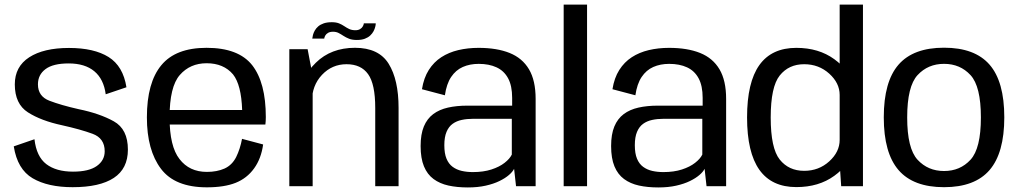

<svg xmlns="http://www.w3.org/2000/svg" viewBox="-20 -805 4409 830"><path d="M294 4.2Q411.2 4.2 472 -35.9Q532.9 -76 532.9 -158.2Q532.9 -246.8 471.7 -280.7Q410.5 -314.6 320.2 -333Q243.4 -350.4 193.7 -369.5Q144 -388.5 144 -440.4Q144 -481.8 176.8 -506.3Q209.5 -530.8 276.9 -530.8Q347.1 -530.8 387.8 -496.9Q428.5 -463 437 -397.4L526.6 -427.8Q512.2 -519.2 449.4 -558.5Q386.6 -597.7 278.2 -597.7Q168.8 -597.7 106.4 -557.4Q44 -517.1 44 -440.2Q44 -355.6 100.8 -319.3Q157.5 -283 248 -263.6Q327.4 -246 380 -226.7Q432.6 -207.4 432.6 -151Q432.6 -111.6 398.3 -87.3Q363.9 -63 295.5 -63Q222.9 -63 180.2 -95.5Q137.6 -128.1 129 -203.1L39.5 -172.3Q55.2 -73.1 121.1 -34.4Q187 4.2 294 4.2Z M874.3 4.8V-61.9Q798.5 -61.9 756 -117.4Q713 -172.1 713 -297.5Q713 -430.2 757.3 -480.8Q801.7 -531.6 873.2 -531.6Q946.6 -531.6 987.5 -483.3Q1023.1 -438.3 1026.8 -329.6H702.1V-266.6H1127.2Q1129.1 -281.7 1129.1 -299Q1129.1 -447.6 1070.2 -523.2Q1010.7 -598.3 873 -598.3Q739.5 -598.3 677.5 -523.2Q615 -448 615 -297.7Q615 -155.6 676 -75.1Q736.3 4.8 874.3 4.8ZM874.3 -61.9V4.8Q949.7 4.8 998.7 -14.7Q1047.5 -34.1 1078.5 -77.1Q1109.1 -119.4 1117.5 -180.5L1026.3 -204.8Q1018.2 -161.2 1000.9 -126Q983.1 -91 950.4 -76.3Q917.8 -61.9 874.3 -61.9Z M1230.7 0H1331.6V-477.9L1309.8 -592.4H1230.7ZM1602.1 0H1703V-338.8Q1703 -460.2 1660.2 -529.3Q1617.4 -598.4 1514.6 -598.4Q1411 -598.4 1345.4 -533.9Q1279.7 -469.4 1279.7 -396.7L1328.4 -365.3Q1328.4 -435.3 1371.9 -481.4Q1415.4 -527.4 1478.1 -527.4Q1540.6 -527.4 1571.3 -484.4Q1602.1 -441.4 1602.1 -338.3ZM1522.4 -632.2Q1543.3 -632.2 1557.3 -637.6Q1571.4 -643 1580.4 -651.5Q1589.5 -660.1 1594.7 -669.8Q1599.8 -679.5 1602.1 -688.8Q1604.5 -698 1604.3 -704.2H1552.9Q1552.6 -698.7 1548.7 -691.5Q1544.9 -684.2 1536.7 -679.3Q1528.5 -674.3 1516.5 -674.3Q1501.1 -674.3 1490 -679.4Q1478.9 -684.6 1468.6 -691.7Q1458.3 -698.7 1445.7 -703.9Q1433.1 -709 1414.3 -709Q1394.2 -709 1379.6 -704.1Q1365.1 -699.1 1355.6 -690.9Q1346.2 -682.7 1340.8 -673Q1335.4 -663.4 1333 -654.3Q1330.6 -645.2 1329.9 -638.2H1381.6Q1382.2 -644 1386 -651.1Q1389.9 -658.2 1398.3 -663Q1406.6 -667.8 1419.8 -667.8Q1433.1 -667.8 1443.6 -662.5Q1454 -657.1 1464.7 -650Q1475.3 -643 1488.9 -637.6Q1502.5 -632.2 1522.4 -632.2Z M2002.2 5.3Q2045.4 5.3 2079.6 -2.4Q2113.8 -10.1 2139 -22.4Q2164.1 -34.6 2180.1 -48.5Q2196.1 -62.3 2202.4 -75.2L2210.8 0H2295.5V-377.2Q2295.5 -457 2266.8 -505.4Q2238.1 -553.9 2183.1 -576Q2128.2 -598.1 2048.9 -598.1Q2002.1 -598.1 1961.1 -588.4Q1920 -578.6 1887.7 -557.7Q1855.3 -536.7 1833.6 -502.5Q1811.9 -468.4 1804.1 -419.3L1903.2 -393.1Q1910.3 -442.3 1930.2 -472.1Q1950.1 -501.9 1980.5 -515.4Q2011 -528.9 2049.3 -528.9Q2094.2 -528.9 2126.5 -513.9Q2158.9 -499 2176.4 -466.7Q2194 -434.4 2194 -381.8V-348.3H2000.3Q1953.9 -348.3 1916.5 -339.9Q1879.1 -331.5 1852.7 -311.7Q1826.3 -291.9 1812.3 -258.3Q1798.3 -224.7 1798.3 -173.7Q1798.3 -120.7 1812.7 -85.9Q1827.1 -51.1 1854.2 -31.1Q1881.3 -11.1 1918.6 -2.9Q1956 5.3 2002.2 5.3ZM2024.1 -61.1Q1998.4 -61.1 1976 -66.2Q1953.7 -71.3 1936.6 -83.9Q1919.6 -96.4 1910.2 -119Q1900.8 -141.6 1900.8 -177.3Q1900.8 -212.6 1910.4 -235.2Q1919.9 -257.7 1936.8 -269.8Q1953.6 -281.9 1976 -286.6Q1998.4 -291.4 2023.8 -291.4H2192.5V-136.8Q2183.8 -118.7 2161.3 -101.1Q2138.9 -83.5 2104.3 -72.3Q2069.7 -61.1 2024.1 -61.1Z M2416.7 0H2517.8V-785H2416.7Z M2825.7 5.3Q2868.9 5.3 2903.1 -2.4Q2937.3 -10.1 2962.5 -22.4Q2987.6 -34.6 3003.6 -48.5Q3019.6 -62.3 3025.9 -75.2L3034.3 0H3119V-377.2Q3119 -457 3090.3 -505.4Q3061.6 -553.9 3006.6 -576Q2951.7 -598.1 2872.4 -598.1Q2825.6 -598.1 2784.6 -588.4Q2743.5 -578.6 2711.2 -557.7Q2678.8 -536.7 2657.1 -502.5Q2635.4 -468.4 2627.6 -419.3L2726.7 -393.1Q2733.8 -442.3 2753.7 -472.1Q2773.6 -501.9 2804 -515.4Q2834.5 -528.9 2872.8 -528.9Q2917.7 -528.9 2950 -513.9Q2982.4 -499 2999.9 -466.7Q3017.5 -434.4 3017.5 -381.8V-348.3H2823.8Q2777.4 -348.3 2740 -339.9Q2702.6 -331.5 2676.2 -311.7Q2649.8 -291.9 2635.8 -258.3Q2621.8 -224.7 2621.8 -173.7Q2621.8 -120.7 2636.2 -85.9Q2650.6 -51.1 2677.7 -31.1Q2704.8 -11.1 2742.1 -2.9Q2779.5 5.3 2825.7 5.3ZM2847.6 -61.1Q2821.9 -61.1 2799.5 -66.2Q2777.2 -71.3 2760.1 -83.9Q2743.1 -96.4 2733.7 -119Q2724.3 -141.6 2724.3 -177.3Q2724.3 -212.6 2733.9 -235.2Q2743.4 -257.7 2760.3 -269.8Q2777.1 -281.9 2799.5 -286.6Q2821.9 -291.4 2847.3 -291.4H3016V-136.8Q3007.3 -118.7 2984.8 -101.1Q2962.4 -83.5 2927.8 -72.3Q2893.2 -61.1 2847.6 -61.1Z M3616.4 0H3710.5V-785H3609.8V-97.6ZM3422.5 3.8Q3519.4 3.8 3586.5 -44.9Q3653.7 -93.5 3653.7 -146.2L3609.8 -200.3Q3609.8 -148.4 3564.8 -107.5Q3519.7 -66.5 3456.3 -66.5Q3389.7 -66.5 3350.7 -115.3Q3311.7 -164 3311.7 -297Q3311.7 -429.9 3350.7 -478.6Q3389.7 -527.4 3456.3 -527.4Q3519.7 -527.4 3564.8 -486.6Q3609.8 -445.9 3609.8 -394.5L3653.7 -447.7Q3653.7 -500.3 3586.5 -549.2Q3519.4 -598.1 3422.5 -598.1Q3315.9 -598.1 3262.7 -523.7Q3209.5 -449.2 3209.5 -297.4Q3209.5 -145.9 3262.7 -71Q3315.9 3.8 3422.5 3.8Z M4061 4.2Q4193.9 4.2 4257.7 -69.7Q4321.5 -143.7 4321.5 -297.8Q4321.5 -452.4 4257.7 -525.6Q4193.9 -598.8 4061 -598.8Q3928.3 -598.8 3864.4 -525.6Q3800.5 -452.4 3800.5 -297.8Q3800.5 -143.7 3864.4 -69.7Q3928.3 4.2 4061 4.2ZM4061 -65.7Q3991.6 -65.7 3946.6 -114.4Q3901.7 -163 3901.7 -297.3Q3901.7 -431.9 3946.6 -480.4Q3991.6 -529 4061 -529Q4130.6 -529 4175.4 -480.4Q4220.3 -431.9 4220.3 -297.3Q4220.3 -163 4175.4 -114.4Q4130.6 -65.7 4061 -65.7Z"/></svg>

Font: Anybody Thin
Style: Regular
Weight: 100
Designer: Tyler Finck
Foundry: Etcetera Type Company
Version: Version 1.114;gftools[0.9.25]